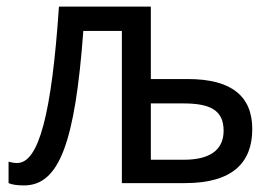

<svg xmlns="http://www.w3.org/2000/svg" viewBox="-20 -556 835 583"><path d="M438 -536H159C137 -211 98 -61 32 -61C23 -61 13 -63 6 -65V0C17 5 33 7 53 7C160 7 208 -124 233 -462H350V0H542C688 0 746 -64 746 -164C746 -264 683 -316 550 -316H438ZM536 -242C616 -242 659 -223 659 -159C659 -95 609 -71 539 -71H438V-242Z"/></svg>

Font: Noto Sans Thai
Style: Regular
Weight: 400
Designer: Monotype Design Team
Foundry: Monotype Imaging Inc.
Version: Version 1.901